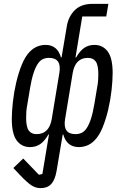

<svg xmlns="http://www.w3.org/2000/svg" viewBox="-20 -760 640 992"><path d="M325 -623Q333 -674 366 -707Q399 -740 457 -740H540L529 -675H405L370 -463H373Q394 -499 416.5 -513.5Q439 -528 468 -528Q511 -528 536.5 -494Q562 -460 562 -383Q562 -345 556.5 -295Q551 -245 539.5 -195.5Q528 -146 510.5 -102.5Q493 -59 468 -34Q450 -16 429.5 -8Q409 0 388 0Q325 0 307 -65H304L272 125Q264 170 244.5 191Q225 212 190 212Q164 212 141.5 197Q119 182 83 144L49 108L100 59L181 143L199 139L233 -65H230Q209 -29 186.5 -14.5Q164 0 135 0Q92 0 66.5 -34Q41 -68 41 -145Q41 -183 46.5 -233Q52 -283 63.5 -332.5Q75 -382 92.5 -425.5Q110 -469 135 -494Q153 -512 173.5 -520Q194 -528 215 -528Q277 -528 295 -463H298ZM287 -385Q299 -461 233 -461Q216 -461 201.5 -454.5Q187 -448 175 -430Q163 -412 153 -381.5Q143 -351 135 -303L122 -225Q117 -199 116 -183Q115 -167 115 -152Q115 -104 128.5 -85.5Q142 -67 169 -67Q233 -67 247 -143ZM370 -67Q387 -67 401.5 -73.5Q416 -80 428 -98Q440 -116 450 -146.5Q460 -177 468 -225L481 -303Q486 -329 487 -345Q488 -361 488 -376Q488 -424 474.5 -442.5Q461 -461 434 -461Q370 -461 356 -385L316 -143Q304 -67 370 -67Z"/></svg>

Font: IBM Plex Mono
Style: Italic
Weight: 400
Italic angle: -9°
Monospace: yes
Designer: Mike Abbink, Paul van der Laan, Pieter van Rosmalen
Foundry: Bold Monday
Version: Version 2.3